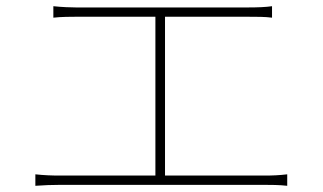

<svg xmlns="http://www.w3.org/2000/svg" viewBox="-20 -659 1040 619"><path d="M512 -93V-605H779C807 -605 836 -605 857 -602V-639C837 -636 810 -635 779 -635H225C210 -635 179 -636 152 -639V-602C176 -605 213 -605 225 -605H481V-93H172C147 -93 121 -94 94 -97V-60C122 -62 148 -63 172 -63H834C850 -63 881 -63 906 -60V-97C881 -94 859 -93 834 -93Z"/></svg>

Font: SSpoqa Han Sans Neo Thin
Style: Regular
Weight: 100
Designer: [Spoqa Han Sans Neo] Dong-huui Kim  Younghwa Kang  Yujin Lee  [Noto Sans] Ryoko NISHIZUKA  (kana & ideographs); Paul D. 
Foundry: Spoqa (http://www.spoqa-han-sans.com)
Version: Version 1.000